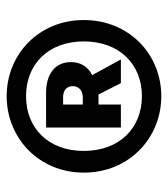

<svg xmlns="http://www.w3.org/2000/svg" viewBox="16 -874 503 575"><g transform="rotate(-90 267.5 -586.5)"><path d="M267 -355C393 -355 495 -452 495 -587C495 -721 393 -818 267 -818C141 -818 38 -721 38 -587C38 -452 141 -355 267 -355ZM267 -413C171 -413 103 -481 103 -587C103 -693 171 -760 267 -760C363 -760 431 -693 431 -587C431 -481 363 -413 267 -413ZM173 -476H242V-543H272L306 -476H377L330 -562C357 -575 369 -599 369 -625C369 -676 330 -700 277 -700H173ZM242 -590V-649H264C286 -649 297 -637 297 -620C297 -604 286 -590 263 -590Z"/></g></svg>

Font: Noto Sans Korean Black
Style: Bold
Weight: 900
Designer: Ryoko NISHIZUKA (kana & ideographs); Paul D. Hunt (Latin, Greek & Cyrillic); Wenlong ZHANG (bopomofo); Sandoll Communica
Foundry: Adobe Systems Incorporated
Version: Version 1.000;PS 1;hotconv 1.0.78;makeotf.lib2.5.61930